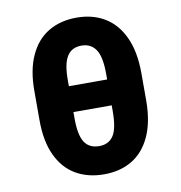

<svg xmlns="http://www.w3.org/2000/svg" viewBox="-81 -793 826 878"><g transform="rotate(-10 331.5 -354.0)"><path d="M333 9.8Q257.8 9.8 201.7 -22.9Q145.5 -55.7 114.5 -122.3Q83.5 -189 84 -288.1V-418.9Q83.5 -517.1 114.3 -584.2Q145 -651.4 200.9 -684.6Q256.8 -717.8 332 -717.8Q405.8 -717.8 461.4 -684.6Q517.1 -651.4 548.3 -584.5Q579.6 -517.6 580.1 -418.9V-288.1Q579.6 -189 548.6 -122.3Q517.6 -55.7 462.4 -22.9Q407.2 9.8 333 9.8ZM332 -587.9Q285.6 -587.9 264.2 -552.7Q242.7 -517.6 243.2 -441.4V-415H420.9V-441.4Q420.9 -520.5 398.2 -554.2Q375.5 -587.9 332 -587.9ZM333 -121.1Q376.5 -121.1 398.7 -153.8Q420.9 -186.5 420.9 -268.6V-294.9H243.2V-268.6Q242.7 -189.9 264.4 -155.5Q286.1 -121.1 333 -121.1Z"/></g></svg>

Font: Pretendard JP ExtraBold
Style: Regular
Weight: 800
Designer: Base glyphs from Inter by Rasmus Andersson; Hangeul glyphs from Noto Sans CJK(Source Han Sans) by Jang Soo-young and Kan
Foundry: Kil Hyung-jin
Version: Version 1.309